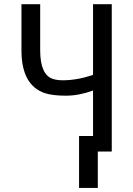

<svg xmlns="http://www.w3.org/2000/svg" viewBox="-20 -731 640 926"><path d="M282.7 -343.8Q351.1 -343.8 428.7 -369.6V-710.9H519V0H451.7V175.3H361.3V-75.2H428.7V-294.4Q360.4 -269.5 297.9 -269.5Q235.4 -269.5 198.2 -281.2Q83.5 -318.4 83.5 -488.3V-710.9H173.8V-488.3Q173.8 -371.1 234.4 -350.6Q254.9 -343.8 282.7 -343.8Z"/></svg>

Font: RobotoMono-Regular
Style: Regular
Weight: 400
Designer: Google
Version: Version 2.000985; 2015; ttfautohint (v1.3)